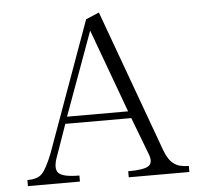

<svg xmlns="http://www.w3.org/2000/svg" viewBox="-51 -750 851 804"><g transform="rotate(-5 375.0 -348.0)"><path d="M350.6 -625 479.5 -274.4H222.7ZM393.6 -697.3 337.9 -673.8 140.6 -127.9Q114.3 -61.5 94.7 -43Q76.2 -24.4 34.2 -24.4V1H252.9V-24.4Q184.6 -24.4 166 -43Q146.5 -62.5 168 -117.2L212.9 -245.1H490.2L547.9 -93.8Q565.4 -52.7 543.9 -38.1Q524.4 -24.4 458 -24.4V1H712.9V-24.4Q671.9 -24.4 650.4 -41Q627.9 -56.6 612.3 -97.7Z"/></g></svg>

Font: Batang
Style: Regular
Weight: 400
Version: Version 2.21